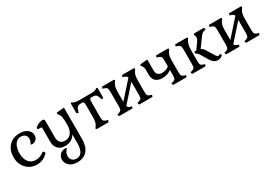

<svg xmlns="http://www.w3.org/2000/svg" viewBox="39 -1377 3619 2532"><g transform="rotate(-30 1848.0 -110.5)"><path d="M422.9 -62.5Q424.8 -63.5 424.8 -70.3Q424.8 -79.1 417.5 -87.4Q410.2 -95.7 402.3 -95.7Q395.5 -95.7 393.6 -93.8Q338.9 -47.9 270.5 -47.9Q204.1 -47.9 165 -97.2Q126 -146.5 126 -230.5Q126 -313.5 159.2 -363.8Q192.4 -414.1 247.1 -414.1Q288.1 -414.1 312 -393.6Q335.9 -373 335.9 -336.9Q335.9 -314.5 330.1 -297.9Q324.2 -281.2 318.8 -272.9Q313.5 -264.6 313.5 -261.7Q313.5 -252.9 330.1 -252.9Q369.1 -252.9 394 -277.3Q418.9 -301.8 418.9 -340.8Q418.9 -393.6 374.5 -427.2Q330.1 -460.9 258.8 -460.9Q155.3 -460.9 93.8 -397Q32.2 -333 32.2 -223.6Q32.2 -121.1 95.7 -54.2Q159.2 12.7 255.9 12.7Q356.4 12.7 422.9 -62.5Z M935.5 19.5V-461.9L824.2 -451.2L814.5 -437.5L824.2 -423.8Q847.7 -393.6 854 -356.9Q860.4 -320.3 860.4 -247.1Q860.4 -165 826.2 -120.1Q792 -75.2 731.4 -75.2Q685.5 -75.2 660.6 -103Q635.7 -130.9 635.7 -184.6V-434.6Q635.7 -447.3 627.9 -454.6Q620.1 -461.9 606.4 -461.9Q578.1 -461.9 544.4 -446.8Q510.7 -431.6 488.3 -408.2L495.1 -385.7H536.1Q553.7 -385.7 553.7 -364.3V-164.1Q553.7 -92.8 592.3 -53.2Q630.9 -13.7 700.2 -13.7Q751 -13.7 792 -36.6Q833 -59.6 854.5 -99.6V34.2Q854.5 112.3 828.1 158.7Q801.8 205.1 746.1 205.1Q704.1 205.1 680.2 180.7Q656.2 156.2 656.2 120.1Q656.2 90.8 667 69.3Q677.7 47.9 689 36.6Q700.2 25.4 700.2 22.5Q700.2 12.7 683.6 12.7Q629.9 12.7 599.1 44.9Q568.4 77.1 568.4 123Q568.4 174.8 611.8 213.9Q655.3 252.9 734.4 252.9Q828.1 252.9 881.8 191.9Q935.5 130.9 935.5 19.5Z M1348.6 0 1359.4 -28.3 1338.9 -34.2Q1306.6 -43 1296.4 -57.6Q1286.1 -72.3 1286.1 -110.4V-335Q1286.1 -373 1292 -385.3Q1297.9 -397.5 1314.5 -397.5H1326.2Q1370.1 -397.5 1386.7 -383.3Q1403.3 -369.1 1416 -323.2L1420.9 -304.7L1449.2 -313.5V-461.9L1434.6 -473.6L1420.9 -461.9Q1399.4 -445.3 1326.2 -445.3H1165Q1092.8 -445.3 1069.3 -461.9L1055.7 -473.6L1041 -461.9V-313.5L1069.3 -304.7L1075.2 -323.2Q1086.9 -369.1 1104 -383.3Q1121.1 -397.5 1166 -397.5H1175.8Q1192.4 -397.5 1198.2 -385.3Q1204.1 -373 1204.1 -335V-168Q1204.1 -116.2 1196.3 -85.9Q1188.5 -55.7 1167 -28.3L1156.2 -13.7L1167 0Z M1712.9 0 1721.7 -27.3 1704.1 -32.2Q1664.1 -43 1657.2 -67.4L1876 -312.5V-110.4Q1876 -72.3 1865.7 -57.6Q1855.5 -43 1823.2 -34.2L1804.7 -28.3L1813.5 0H2017.6L2026.4 -27.3L2008.8 -32.2Q1977.5 -42 1967.8 -55.2Q1958 -68.4 1958 -104.5V-282.2Q1958 -333 1966.3 -363.3Q1974.6 -393.6 1996.1 -422.9L2005.9 -437.5L1996.1 -450.2H1813.5L1804.7 -422.9L1823.2 -417Q1862.3 -404.3 1871.1 -380.9L1652.3 -135.7V-282.2Q1652.3 -333 1660.6 -363.3Q1668.9 -393.6 1690.4 -422.9L1701.2 -437.5L1690.4 -450.2H1508.8L1499 -422.9L1517.6 -417Q1549.8 -408.2 1560.1 -393.1Q1570.3 -377.9 1570.3 -339.8V-110.4Q1570.3 -72.3 1560.1 -57.6Q1549.8 -43 1517.6 -34.2L1499 -28.3L1508.8 0Z M2536.1 0 2544.9 -28.3 2527.3 -32.2Q2497.1 -41 2486.8 -54.7Q2476.6 -68.4 2476.6 -104.5V-282.2Q2476.6 -333 2484.4 -364.3Q2492.2 -395.5 2513.7 -422.9L2524.4 -436.5L2513.7 -450.2H2332L2322.3 -422.9L2340.8 -417Q2373 -407.2 2383.3 -392.6Q2393.6 -377.9 2393.6 -339.8V-247.1Q2351.6 -210.9 2290 -210.9Q2204.1 -210.9 2204.1 -294.9V-461.9L2095.7 -451.2L2085 -436.5L2096.7 -423.8Q2113.3 -400.4 2116.7 -383.8Q2120.1 -367.2 2120.1 -305.7V-282.2Q2120.1 -148.4 2259.8 -148.4Q2336.9 -148.4 2393.6 -193.4V-112.3Q2393.6 -72.3 2383.3 -56.6Q2373 -41 2340.8 -34.2L2322.3 -29.3L2332 0Z M2825.2 0 2834 -27.3 2816.4 -32.2Q2785.2 -42 2775.4 -55.2Q2765.6 -68.4 2765.6 -104.5V-282.2Q2765.6 -371.1 2802.7 -422.9L2813.5 -437.5L2802.7 -450.2H2622.1L2613.3 -422.9L2630.9 -417Q2663.1 -408.2 2673.8 -393.1Q2684.6 -377.9 2684.6 -339.8V-110.4Q2684.6 -72.3 2673.8 -57.6Q2663.1 -43 2630.9 -34.2L2613.3 -28.3L2622.1 0ZM3086.9 -20.5 3072.3 -45.9Q3056.6 -34.2 3039.1 -34.2Q3024.4 -34.2 3008.8 -58.6L2938.5 -172.9Q2921.9 -209 2882.8 -228.5L2986.3 -371.1Q3012.7 -408.2 3052.7 -417L3070.3 -421.9L3060.5 -450.2H2913.1L2898.4 -436.5L2905.3 -421.9Q2912.1 -407.2 2912.1 -390.6Q2912.1 -367.2 2893.6 -338.9L2822.3 -240.2H2805.7Q2790 -240.2 2790 -221.7Q2790 -212.9 2793.9 -210.9Q2819.3 -199.2 2835.9 -173.8L2898.4 -69.3Q2922.9 -27.3 2947.8 -7.3Q2972.7 12.7 3009.8 12.7Q3053.7 12.7 3086.9 -20.5Z M3341.8 0 3350.6 -27.3 3333 -32.2Q3293 -43 3286.1 -67.4L3504.9 -312.5V-110.4Q3504.9 -72.3 3494.6 -57.6Q3484.4 -43 3452.1 -34.2L3433.6 -28.3L3442.4 0H3646.5L3655.3 -27.3L3637.7 -32.2Q3606.4 -42 3596.7 -55.2Q3586.9 -68.4 3586.9 -104.5V-282.2Q3586.9 -333 3595.2 -363.3Q3603.5 -393.6 3625 -422.9L3634.8 -437.5L3625 -450.2H3442.4L3433.6 -422.9L3452.1 -417Q3491.2 -404.3 3500 -380.9L3281.2 -135.7V-282.2Q3281.2 -333 3289.6 -363.3Q3297.9 -393.6 3319.3 -422.9L3330.1 -437.5L3319.3 -450.2H3137.7L3127.9 -422.9L3146.5 -417Q3178.7 -408.2 3189 -393.1Q3199.2 -377.9 3199.2 -339.8V-110.4Q3199.2 -72.3 3189 -57.6Q3178.7 -43 3146.5 -34.2L3127.9 -28.3L3137.7 0Z"/></g></svg>

Font: Kurale
Style: Regular
Weight: 400
Version: 1.0; ttfautohint (v1.3)